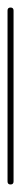

<svg xmlns="http://www.w3.org/2000/svg" viewBox="-20 -490 56 510"><path d="M0 -8H16V-462H0ZM8 -16Q4 -16 2 -14Q0 -12 0 -8Q0 -4 2 -2Q4 0 8 0Q12 0 14 -2Q16 -4 16 -8Q16 -12 14 -14Q12 -16 8 -16ZM8 -470Q4 -470 2 -468Q0 -466 0 -462Q0 -458 2 -456Q4 -454 8 -454Q12 -454 14 -456Q16 -458 16 -462Q16 -466 14 -468Q12 -470 8 -470Z"/></svg>

Font: Wavefont ExtraLight
Style: Regular
Weight: 250
Version: Version 3.004;gftools[0.9.33]